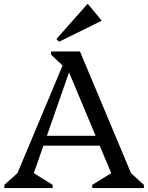

<svg xmlns="http://www.w3.org/2000/svg" viewBox="-20 -950 749 970"><path d="M2 0V-16L88 -93L42 -13L326 -690H384L668 -13L621 -94L707 -16V0H446V-16L576 -96L568 -13L306 -639H348L129 -13L116 -97L246 -16V0ZM172 -214V-264H518V-214ZM307 -609 238 -674V-690H343ZM278 -739 265 -753 422 -930H424L493 -847V-845Z"/></svg>

Font: Platypi Light Light
Style: Regular
Weight: 300
Version: Version 1.200